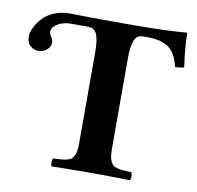

<svg xmlns="http://www.w3.org/2000/svg" viewBox="-75 -730 832 810"><g transform="rotate(10 341.0 -325.5)"><path d="M92.3 -555.2Q92.3 -548.8 100.6 -535.6Q108.9 -522.5 108.9 -513.7Q108.9 -494.1 93 -481.2Q77.1 -468.3 56.2 -468.3Q39.1 -468.3 23.2 -481.4Q7.3 -494.6 7.3 -521Q7.3 -538.1 17.1 -558.8Q26.9 -579.6 44.7 -599.9Q62.5 -620.1 93.5 -633.5Q124.5 -647 162.1 -647Q176.8 -647 214.1 -646Q251.5 -645 294.9 -645H436Q568.8 -645 660.2 -652.8Q661.1 -652.8 662.1 -651.6Q663.1 -650.4 663.1 -649.9Q664.6 -582 675.8 -506.8Q665 -502 637.2 -502Q624.5 -558.6 592.8 -581.8Q561 -605 502.9 -605H481Q455.1 -605 445.1 -579.6Q435.1 -554.2 435.1 -502.9V-123Q435.1 -101.6 436.5 -87.6Q438 -73.7 442.9 -63.2Q447.8 -52.7 453.4 -47.4Q459 -42 471.7 -38.6Q484.4 -35.2 496.8 -34.2Q509.3 -33.2 532.2 -32.2Q536.6 -27.8 536.6 -15.1Q536.6 -2.4 532.2 2Q432.6 0 362.8 0Q295.9 0 198.2 2Q193.8 -2.4 193.8 -15.1Q193.8 -27.8 198.2 -32.2Q221.2 -33.2 233.6 -34.2Q246.1 -35.2 258.8 -38.6Q271.5 -42 276.9 -47.4Q282.2 -52.7 287.4 -63.2Q292.5 -73.7 293.7 -87.6Q294.9 -101.6 294.9 -123V-505.9Q294.9 -555.2 284.7 -580.1Q274.4 -605 248 -605H168.9Q141.6 -605 116.9 -590.8Q92.3 -576.7 92.3 -555.2Z"/></g></svg>

Font: Linux Libertine G
Style: Bold
Weight: 700
Designer: Philipp H. Poll
Foundry: Philipp H. Poll
Version: Version 5.0.3